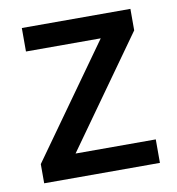

<svg xmlns="http://www.w3.org/2000/svg" viewBox="-66 -599 610 660"><g transform="rotate(-10 238.5 -269.5)"><path d="M440 0H36V-67L314 -457H53V-539H432V-464L160 -82H440Z"/></g></svg>

Font: Noto Sans Lao Looped Medium
Style: Regular
Weight: 500
Designer: Mark Frömberg, Ben Mitchell
Foundry: The Fontpad Ltd
Version: Version 1.002; ttfautohint (v1.8.4.7-5d5b)